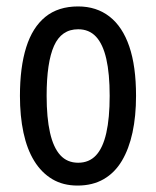

<svg xmlns="http://www.w3.org/2000/svg" viewBox="-20 -567 485 597"><path d="M403 -269Q403 -206 392 -155Q381 -104 359 -67Q337 -30 302.5 -10Q268 10 221 10Q176 10 142.5 -10Q109 -30 86.5 -66.5Q64 -103 53 -154.5Q42 -206 42 -269Q42 -358 61.5 -420Q81 -482 121 -514.5Q161 -547 223 -547Q280 -547 320.5 -515.5Q361 -484 382 -422.5Q403 -361 403 -269ZM125 -269Q125 -201 135.5 -154.5Q146 -108 167.5 -84.5Q189 -61 223 -61Q257 -61 278.5 -84Q300 -107 310.5 -153.5Q321 -200 321 -269Q321 -338 310.5 -384Q300 -430 278.5 -453Q257 -476 223 -476Q171 -476 148 -424.5Q125 -373 125 -269Z"/></svg>

Font: Noto Sans Thai ExtraCondensed
Style: Regular
Weight: 400
Width: 2
Designer: Monotype Design Team
Foundry: Monotype Imaging Inc.
Version: Version 2.002